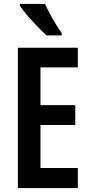

<svg xmlns="http://www.w3.org/2000/svg" viewBox="-20 -1008 463 977"><path d="M376 -51H71V-765H376V-665H186V-473H363V-372H186V-153H376ZM209 -988Q219 -966 234 -938Q249 -910 265 -883.5Q281 -857 294 -840V-828H217Q198 -844 171 -872.5Q144 -901 119 -930Q94 -959 81 -979V-988Z"/></svg>

Font: Noto Sans Tamil UI ExtraCondensed SemiBold
Style: Regular
Weight: 600
Width: 2
Designer: Jelle Bosma - Monotype Design Team
Foundry: Monotype Imaging Inc.
Version: Version 2.004; ttfautohint (v1.8.4.7-5d5b)